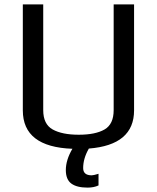

<svg xmlns="http://www.w3.org/2000/svg" viewBox="-20 -669 716 875"><path d="M379 186Q330 186 305 167.5Q280 149 280 106Q280 60 310 9Q84 1 84 -166V-649H177V-167Q177 -103 220 -79Q263 -55 339 -55Q415 -55 456.5 -79Q498 -103 498 -167V-649H591V-166Q591 -8 385 8Q359 53 359 97Q359 130 398 130Q406 130 429 123V176Q408 186 379 186Z"/></svg>

Font: Play
Style: Regular
Weight: 400
Designer: Jonas Hecksher
Foundry: Jonas Hecksher, Playtypeª, e-types AS
Version: Version 1.002